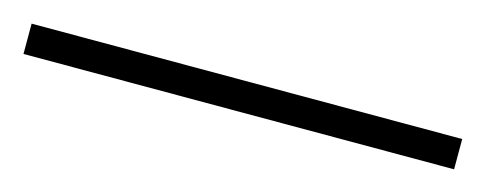

<svg xmlns="http://www.w3.org/2000/svg" viewBox="-24 -878 511 202"><g transform="rotate(15 231.5 -776.5)"><path d="M466 -760H-3V-793H466Z"/></g></svg>

Font: Noto Sans Lao Looped SemiCondensed ExtraLight
Style: Regular
Weight: 200
Width: 4
Designer: Mark Frömberg, Ben Mitchell
Foundry: The Fontpad Ltd
Version: Version 1.002; ttfautohint (v1.8.4.7-5d5b)